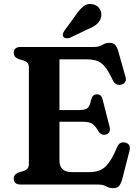

<svg xmlns="http://www.w3.org/2000/svg" viewBox="-20 -939 708 977"><path d="M50 -670.5Q50 -700 86 -700H456.5Q484.5 -700 500.8 -710.5Q517 -721 537 -721Q556 -721 565.8 -710.8Q575.5 -700.5 582 -677.5L619 -546Q623 -531.5 616.8 -521.5Q610.5 -511.5 597 -508.5Q584 -505 572.5 -510.2Q561 -515.5 553.5 -531.5Q532 -578 513 -600.5Q494 -623 472 -630Q450 -637 420 -637H282.5V-379H385.5Q415.5 -379 426.8 -390.5Q438 -402 444 -432Q450 -458 472 -459Q495.5 -460 502 -433.5L537.5 -294.5Q545 -263 520 -255Q496.5 -247.5 481.5 -270.5Q464 -300 448.8 -309.8Q433.5 -319.5 400 -319.5H282.5V-121.5Q282.5 -63 347 -63H431.5Q464.5 -63 488.2 -72.5Q512 -82 532.8 -109.5Q553.5 -137 576.5 -191.5Q588 -219 616 -214Q631 -211 637.2 -199.8Q643.5 -188.5 639 -172L601.5 -25.5Q595 -3 585 7.8Q575 18.5 555.5 18.5Q536.5 18.5 520.2 9.2Q504 0 477 0H86Q50 0 50 -29.5Q50 -52 74.5 -61.5L98.5 -68.5Q112 -72.5 119.5 -81Q127 -89.5 127 -104.5V-595.5Q127 -610.5 119.5 -619Q112 -627.5 98.5 -631.5L74.5 -638.5Q50 -648 50 -670.5ZM365.5 -862Q385 -891.5 405.8 -907.5Q426.5 -923.5 454 -917Q478 -911 488.8 -891.5Q499.5 -872 494.5 -852Q489 -829.5 472.2 -815.8Q455.5 -802 426.5 -790L335 -746.5Q326.5 -743.5 317.5 -744.2Q308.5 -745 303 -751Q297.5 -758 299.8 -765.8Q302 -773.5 307 -782Z"/></svg>

Font: Fraunces 9pt Soft SemiBold
Style: Regular
Weight: 600
Version: Version 1.000;[b76b70a41]